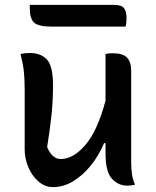

<svg xmlns="http://www.w3.org/2000/svg" viewBox="-20 -756 640 786"><path d="M103 -539Q147 -539 172 -512.5Q197 -486 197 -406Q197 -344 191 -286.5Q185 -229 173 -154Q193 -105 229 -105Q280 -105 329.5 -162.5Q379 -220 412 -344V-535Q420 -537 426.5 -537.5Q433 -538 442 -538Q483 -538 500 -520Q517 -502 517 -467V-94Q517 -64 520.5 -41.5Q524 -19 533 0Q525 2 517 3Q509 4 501 4Q464 4 438 -24.5Q412 -53 412 -127V-170H406Q384 -118 351 -77.5Q318 -37 278.5 -13.5Q239 10 197 10Q164 10 137.5 -13Q111 -36 96 -71.5Q81 -107 81 -145V-391Q81 -434 77.5 -465Q74 -496 64 -535Q81 -539 103 -539ZM102 -736H447Q477 -736 487.5 -723Q498 -710 498 -681Q498 -672 497 -663Q496 -654 494 -647H194Q136 -647 119 -664Q102 -681 102 -721Z"/></svg>

Font: Recursive Sn Csl St Med
Style: Regular
Weight: 500
Version: Version 1.079;hotconv 1.0.112;makeotfexe 2.5.65598; ttfautoh